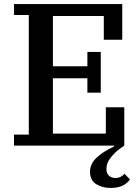

<svg xmlns="http://www.w3.org/2000/svg" viewBox="-20 -718 689 947"><path d="M526 209Q484 209 454 190Q424 171 424 129Q424 91 455 61Q486 31 543 4L542 0H49V-54H122V-644H49V-698H583V-522H492V-639H241V-391H411V-462H477V-261H411V-332H241V-59H502V-189H593V0Q563 20 545.5 37.5Q528 55 519 69Q510 83 507.5 95Q505 107 505 116Q505 136 517 148Q529 160 550 160Q576 160 594 139L621 167Q609 185 585.5 197Q562 209 526 209Z"/></svg>

Font: IBM Plex Serif Medium
Style: Regular
Weight: 500
Designer: Mike Abbink, Paul van der Laan, Pieter van Rosmalen
Foundry: Bold Monday
Version: Version 2.5